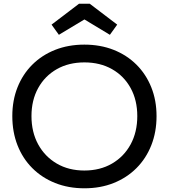

<svg xmlns="http://www.w3.org/2000/svg" viewBox="-20 -1005 912 1037"><path d="M436 12Q349.5 12 278 -16.5Q206.5 -45 154.5 -97Q102.5 -149 74.5 -220.5Q46.5 -292 46.5 -378Q46.5 -463 74.8 -533.8Q103 -604.5 154.8 -656Q206.5 -707.5 278 -735.8Q349.5 -764 435.5 -764Q522 -764 593.5 -735.8Q665 -707.5 716.8 -656Q768.5 -604.5 797 -533.8Q825.5 -463 825.5 -378Q825.5 -292 797.2 -220.5Q769 -149 717 -97Q665 -45 593.8 -16.5Q522.5 12 436 12ZM435.5 -84Q520.5 -84 585 -121.5Q649.5 -159 685.5 -225.2Q721.5 -291.5 721.5 -378Q721.5 -464 685.5 -529.5Q649.5 -595 585 -631.5Q520.5 -668 436 -668Q351 -668 286.8 -631.5Q222.5 -595 186.2 -529.5Q150 -464 150 -378Q150 -291.5 186.2 -225.2Q222.5 -159 286.8 -121.5Q351 -84 435.5 -84ZM464.5 -985 613 -872 573.5 -817 436 -900 298 -817 258.5 -872 407 -985Z"/></svg>

Font: Hepta Slab Medium
Style: Regular
Weight: 500
Designer: Michael LaGattuta
Foundry: Michael LaGattuta
Version: Version 1.102